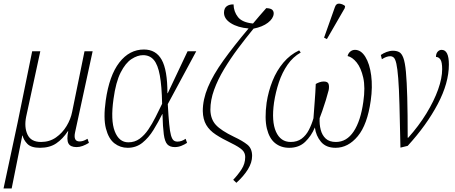

<svg xmlns="http://www.w3.org/2000/svg" viewBox="-58 -826 2573 1086"><path d="M-38 240 42 -134 124 -536H170L90 -166Q78 -107 97.5 -65Q117 -23 174 -23Q222 -23 258.5 -48.5Q295 -74 318.5 -113Q342 -152 350 -193L420 -536H466L367 -79Q355 -26 392 -26Q401 -26 411.5 -29Q422 -32 437 -41L445 -18Q427 -7 409.5 -0.5Q392 6 375 6Q340 6 329 -15Q318 -36 328 -84H326Q297 -40 260 -15Q223 10 168 10Q118 10 96.5 -12.5Q75 -35 70 -59H68L8 240Z M664 10Q622 10 589 -15.5Q556 -41 541 -99.5Q526 -158 540 -257Q560 -399 617 -472.5Q674 -546 756 -546Q824 -546 856.5 -488Q889 -430 889 -299H891L1003 -536H1052L891 -237Q895 -167 899 -124.5Q903 -82 909 -61Q915 -40 923.5 -32.5Q932 -25 946 -25Q969 -25 992 -41L1000 -18Q987 -9 968.5 -1.5Q950 6 931 6Q903 6 888.5 -9.5Q874 -25 868.5 -66Q863 -107 861 -181H860Q837 -135 810 -91Q783 -47 747.5 -18.5Q712 10 664 10ZM668 -21Q704 -21 731.5 -41Q759 -61 781 -93.5Q803 -126 822 -164Q841 -202 859 -239Q857 -339 846 -399.5Q835 -460 812 -487Q789 -514 751 -514Q720 -514 686 -492Q652 -470 624.5 -416Q597 -362 584 -266Q567 -146 591 -83.5Q615 -21 668 -21Z M1279 208 1261 191Q1287 164 1308 132Q1329 100 1329 62Q1329 38 1311.5 21.5Q1294 5 1251 -16Q1199 -41 1163 -64.5Q1127 -88 1108.5 -119.5Q1090 -151 1089 -198Q1089 -263 1118 -332.5Q1147 -402 1205 -483Q1263 -564 1348 -665Q1287 -670 1247.5 -695Q1208 -720 1209 -756Q1210 -781 1225.5 -791.5Q1241 -802 1263 -801Q1264 -760 1288 -729.5Q1312 -699 1373 -693Q1390 -714 1409 -735.5Q1428 -757 1448 -780Q1474 -779 1482.5 -770Q1491 -761 1490 -748Q1488 -721 1457.5 -697.5Q1427 -674 1376 -664Q1331 -609 1288 -551.5Q1245 -494 1209.5 -435Q1174 -376 1153 -318Q1132 -260 1132 -205Q1133 -152 1163 -119.5Q1193 -87 1266 -52Q1315 -29 1341.5 -7.5Q1368 14 1368 56Q1368 93 1344.5 131.5Q1321 170 1279 208Z M1450 -245Q1460 -310 1483.5 -368.5Q1507 -427 1545 -472Q1583 -517 1634 -541L1643 -529Q1599 -504 1568.5 -460Q1538 -416 1519.5 -360.5Q1501 -305 1492 -246Q1477 -139 1503 -81Q1529 -23 1586 -23Q1623 -23 1648 -41.5Q1673 -60 1689 -91Q1705 -122 1715 -157Q1718 -201 1722 -251Q1726 -301 1728 -351Q1738 -357 1750 -361Q1762 -365 1773 -365Q1796 -365 1800.5 -351Q1805 -337 1801 -316Q1795 -292 1785 -259.5Q1775 -227 1765 -198.5Q1755 -170 1750 -158Q1748 -123 1756 -92Q1764 -61 1784.5 -42Q1805 -23 1842 -23Q1903 -23 1942.5 -82.5Q1982 -142 1997 -250Q2009 -332 1996.5 -387Q1984 -442 1959.5 -472.5Q1935 -503 1908 -509Q1912 -525 1923.5 -534.5Q1935 -544 1950 -544Q1984 -544 2008.5 -504.5Q2033 -465 2041.5 -399.5Q2050 -334 2039 -257Q2020 -121 1965.5 -55.5Q1911 10 1840 10Q1786 10 1757.5 -24Q1729 -58 1723 -105Q1703 -57 1668 -23.5Q1633 10 1578 10Q1531 10 1498 -16.5Q1465 -43 1451.5 -99Q1438 -155 1450 -245ZM1791 -605 1775 -613 1836 -785Q1843 -807 1861 -805.5Q1879 -804 1894 -792L1892 -780Z M2096 -515Q2110 -525 2128.5 -532Q2147 -539 2165 -539Q2185 -539 2199.5 -531.5Q2214 -524 2223.5 -498.5Q2233 -473 2238 -419.5Q2243 -366 2245.5 -275.5Q2248 -185 2248 -47H2251Q2311 -114 2354 -184.5Q2397 -255 2420 -319.5Q2443 -384 2443 -435Q2443 -475 2433 -489.5Q2423 -504 2408 -504Q2408 -523 2417.5 -533.5Q2427 -544 2440 -544Q2481 -544 2481 -461Q2481 -357 2418 -237.5Q2355 -118 2248 -1L2207 9Q2204 -137 2201.5 -232Q2199 -327 2194.5 -383Q2190 -439 2184 -465.5Q2178 -492 2169.5 -500Q2161 -508 2149 -508Q2128 -508 2102 -491Z"/></svg>

Font: Noto Serif SemiCondensed ExtraLight
Style: Italic
Weight: 200
Width: 4
Italic angle: -12°
Designer: Monotype Design Team
Foundry: Monotype Imaging Inc.
Version: Version 2.013